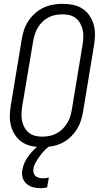

<svg xmlns="http://www.w3.org/2000/svg" viewBox="-20 -763 540 1006"><path d="M201 8Q173 8 146 2.5Q119 -3 97 -17.5Q75 -32 60 -54Q45 -76 38 -102Q31 -128 31.5 -156Q32 -184 37 -213L94 -558Q98 -582 106 -606.5Q114 -631 129 -653.5Q144 -676 164.5 -694Q185 -712 208.5 -723Q232 -734 257.5 -738.5Q283 -743 308 -743Q336 -743 363 -737.5Q390 -732 412 -717.5Q434 -703 449 -681Q464 -659 471 -633Q478 -607 477.5 -579Q477 -551 472 -522L415 -177Q411 -153 403 -128.5Q395 -104 380 -81.5Q365 -59 345 -41Q325 -23 301 -12Q277 -1 251.5 3.5Q226 8 201 8ZM201 -47Q219 -47 238 -50.5Q257 -54 274.5 -63Q292 -72 306 -85.5Q320 -99 330.5 -115.5Q341 -132 347 -150Q353 -168 356 -186L413 -531Q416 -551 416.5 -570Q417 -589 413 -607Q409 -625 400 -641Q391 -657 377 -668Q363 -679 345 -683.5Q327 -688 308 -688Q290 -688 271 -684.5Q252 -681 234.5 -672Q217 -663 203 -649.5Q189 -636 179 -619.5Q169 -603 163 -585Q157 -567 154 -549L96 -204Q93 -184 92.5 -165Q92 -146 96 -128Q100 -110 109 -94Q118 -78 132 -67Q146 -56 164 -51.5Q182 -47 201 -47ZM191 223Q170 223 151 217.5Q132 212 118 199Q104 186 98.5 167Q93 148 97 128Q100 108 109 88.5Q118 69 131 52Q144 35 159.5 19.5Q175 4 193 -8H243L242 0Q226 12 212.5 26Q199 40 188 55.5Q177 71 167 88Q157 105 155 122Q153 133 156 143Q159 153 166.5 159.5Q174 166 184 168.5Q194 171 205 171Q213 171 220.5 170Q228 169 236 167L227 219Q218 221 209 222Q200 223 191 223Z"/></svg>

Font: Iosevka Light Oblique
Style: Regular
Weight: 300
Italic angle: -9°
Monospace: yes
Designer: Belleve Invis
Foundry: Belleve Invis
Version: Version 32.5.0; ttfautohint (v1.8.4)